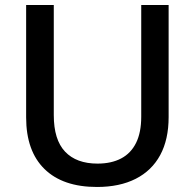

<svg xmlns="http://www.w3.org/2000/svg" viewBox="-20 -734 775 764"><path d="M651 -268Q651 -179 617.5 -117Q584 -55 520 -22.5Q456 10 366 10Q230 10 157 -61.5Q84 -133 84 -267V-714H194V-276Q194 -178 239 -130.5Q284 -83 368 -83Q423 -83 462 -103.5Q501 -124 521.5 -165.5Q542 -207 542 -270V-714H651Z"/></svg>

Font: Noto Sans Hebrew Thin Medium
Style: Regular
Weight: 500
Version: Version 3.001